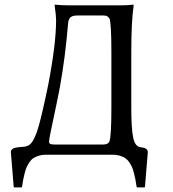

<svg xmlns="http://www.w3.org/2000/svg" viewBox="-20 -668 748 829"><path d="M178.2 0Q161.6 0 147.9 4.2Q134.3 8.3 124.8 14.4Q115.2 20.5 107.7 31.7Q100.1 43 95.5 52.7Q90.8 62.5 86.7 79.1Q82.5 95.7 80.3 107.2Q78.1 118.7 75.2 138.2L73.2 141.1H41L39.1 138.2L26.9 -11.2Q26.9 -28.8 57.1 -32.2Q61.5 -32.7 71.8 -33.4Q82 -34.2 87.2 -34.9Q92.3 -35.6 99.6 -38.6Q106.9 -41.5 111.8 -46.9Q130.4 -65.4 146.2 -120.4Q162.1 -175.3 188 -300.8Q222.2 -477.5 222.2 -581.1Q222.2 -601.6 215.8 -645L216.8 -647.9Q243.7 -645 277.8 -645H503.9Q519 -645 532.2 -645.8Q545.4 -646.5 550.8 -647.5L556.2 -647.9L557.1 -645Q546.9 -573.7 546.9 -444.8V-200.2Q546.9 -111.8 555.2 -73Q563.5 -34.2 587.9 -32.2Q618.2 -29.3 618.2 -11.2L606 138.2L604 141.1H571.8L569.8 138.2Q566.9 118.7 564.7 107.2Q562.5 95.7 558.3 79.1Q554.2 62.5 549.6 52.7Q544.9 43 537.4 31.7Q529.8 20.5 520.3 14.4Q510.7 8.3 497.1 4.2Q483.4 0 466.8 0ZM424.8 -43.9Q448.2 -43.9 453.1 -59.1Q460.9 -86.4 460.9 -200.2V-444.8Q460.9 -560.5 453.1 -587.9Q447.3 -595.2 442.4 -598.1Q437.5 -601.1 426.8 -601.1H313Q293 -601.1 284.2 -593Q275.4 -585 273.9 -565.9Q262.2 -423.3 238.8 -293Q230 -246.1 217.5 -187.7Q205.1 -129.4 198.5 -97.4Q191.9 -65.4 191.9 -56.2Q191.9 -47.9 198.5 -45.9Q205.1 -43.9 219.2 -43.9Z"/></svg>

Font: Linux Biolinum
Style: Regular
Weight: 400
Designer: Philipp H. Poll
Foundry: Philipp H. Poll
Version: Version 0.6.4